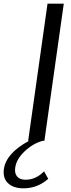

<svg xmlns="http://www.w3.org/2000/svg" viewBox="-132 -770 391 1050"><path d="M131.8 208Q69.8 262.7 -12.2 259.8Q-63.5 257.3 -90.3 229.7Q-117.2 202.1 -110.8 154.8Q-99.1 68.4 26.9 0H22L127.9 -750H216.8L110.8 0H102.1Q48.8 14.2 3.2 57.1Q-42.5 100.1 -48.8 147Q-53.2 176.8 -38.8 194.8Q-24.4 212.9 7.8 212.9Q64.5 212.9 108.9 167Z"/></svg>

Font: Oakes Grotesk
Style: Italic
Weight: 400
Italic angle: -8°
Designer: Samuel Oakes
Foundry: Samuel Oakes
Version: Version 1.000;PS 001.000;hotconv 1.0.88;makeotf.lib2.5.64775